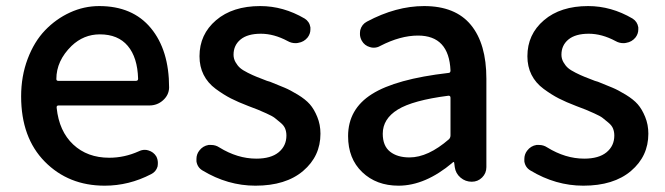

<svg xmlns="http://www.w3.org/2000/svg" viewBox="-20 -584 2138 617"><path d="M316.4 12.7Q200.2 12.7 124 -64.5Q47.9 -141.6 47.9 -274.4Q47.9 -338.9 68.8 -394.5Q89.8 -450.2 125 -486.8Q160.2 -523.4 205.1 -543.9Q250 -564.5 298.8 -564.5Q406.2 -564.5 464.8 -493.7Q523.4 -422.9 523.4 -302.7Q523.4 -302.7 523.4 -301.8Q522.5 -278.3 503.9 -261.7Q485.4 -245.1 460 -245.1H168Q161.1 -245.1 162.1 -237.3Q169.9 -162.1 215.3 -119.6Q260.7 -77.1 331.1 -77.1Q379.9 -77.1 425.8 -97.7Q435.5 -102.5 445.3 -102.5Q451.2 -102.5 457 -100.6Q473.6 -95.7 482.4 -81.1Q487.3 -71.3 487.3 -60.5Q487.3 -54.7 486.3 -48.8Q481.4 -32.2 465.8 -24.4Q394.5 12.7 316.4 12.7ZM161.1 -330.1Q161.1 -324.2 167 -324.2H417Q423.8 -324.2 423.8 -331.1Q423.8 -331.1 423.8 -331.1Q421.9 -399.4 390.6 -436.5Q359.4 -473.6 300.8 -473.6Q249 -473.6 210 -436.5Q161.1 -388.7 161.1 -330.1Z M800.8 12.7Q711.9 12.7 630.9 -36.1Q614.3 -45.9 611.3 -65.4Q611.3 -69.3 611.3 -73.2Q611.3 -87.9 620.1 -99.6Q631.8 -115.2 650.4 -118.2Q654.3 -118.2 658.2 -118.2Q672.9 -118.2 684.6 -110.4Q743.2 -74.2 803.7 -74.2Q850.6 -74.2 875.5 -94.7Q900.4 -115.2 900.4 -148.4Q900.4 -160.2 896.5 -170.4Q892.6 -180.7 881.3 -189.9Q870.1 -199.2 862.8 -205.1Q855.5 -210.9 835.9 -219.7Q816.4 -228.5 809.1 -231.4Q801.8 -234.4 778.3 -243.2Q745.1 -255.9 722.2 -267.6Q699.2 -279.3 673.3 -298.3Q647.5 -317.4 634.3 -343.8Q621.1 -370.1 621.1 -403.3Q621.1 -473.6 674.3 -519Q727.5 -564.5 816.4 -564.5Q890.6 -564.5 959 -524.4Q974.6 -514.6 977.5 -496.1Q977.5 -493.2 977.5 -489.3Q977.5 -475.6 968.8 -463.9Q957 -449.2 938.5 -446.3Q934.6 -445.3 929.7 -445.3Q916 -445.3 904.3 -452.1Q860.4 -475.6 818.4 -475.6Q775.4 -475.6 752.9 -457Q730.5 -438.5 730.5 -408.2Q730.5 -395.5 736.8 -384.3Q743.2 -373 751.5 -365.7Q759.8 -358.4 776.4 -350.1Q793 -341.8 804.2 -337.4Q815.4 -333 837.9 -324.2Q843.8 -322.3 847.7 -321.3Q877 -309.6 894.5 -302.2Q912.1 -294.9 937 -279.8Q961.9 -264.6 975.6 -249Q989.3 -233.4 999.5 -208.5Q1009.8 -183.6 1009.8 -154.3Q1009.8 -82 954.1 -34.7Q898.4 12.7 800.8 12.7Z M1260.7 12.7Q1189.5 12.7 1144 -30.8Q1098.6 -74.2 1098.6 -146.5Q1098.6 -233.4 1175.3 -281.7Q1252 -330.1 1420.9 -349.6Q1427.7 -349.6 1427.7 -357.4Q1422.9 -469.7 1323.2 -469.7Q1266.6 -469.7 1202.1 -436.5Q1192.4 -430.7 1180.7 -430.7Q1174.8 -430.7 1168.9 -432.6Q1151.4 -437.5 1142.6 -453.1Q1136.7 -463.9 1136.7 -474.6Q1136.7 -481.4 1137.7 -487.3Q1142.6 -505.9 1159.2 -514.6Q1252.9 -564.5 1342.8 -564.5Q1443.4 -564.5 1493.2 -503.9Q1543 -443.4 1543 -331.1V-46.9Q1543 -27.3 1529.3 -13.7Q1515.6 0 1496.1 0Q1475.6 0 1460 -13.2Q1444.3 -26.4 1441.4 -46.9L1439.5 -61.5Q1438.5 -63.5 1437 -63.5Q1435.5 -63.5 1434.6 -61.5Q1346.7 12.7 1260.7 12.7ZM1295.9 -78.1Q1355.5 -78.1 1422.9 -136.7Q1427.7 -141.6 1427.7 -149.4V-269.5Q1427.7 -276.4 1421.9 -276.4Q1421.9 -276.4 1420.9 -276.4Q1306.6 -261.7 1258.3 -231.9Q1210 -202.1 1210 -154.3Q1210 -115.2 1233.4 -96.7Q1256.8 -78.1 1295.9 -78.1Z M1854.5 12.7Q1765.6 12.7 1684.6 -36.1Q1668 -45.9 1665 -65.4Q1665 -69.3 1665 -73.2Q1665 -87.9 1673.8 -99.6Q1685.5 -115.2 1704.1 -118.2Q1708 -118.2 1711.9 -118.2Q1726.6 -118.2 1738.3 -110.4Q1796.9 -74.2 1857.4 -74.2Q1904.3 -74.2 1929.2 -94.7Q1954.1 -115.2 1954.1 -148.4Q1954.1 -160.2 1950.2 -170.4Q1946.3 -180.7 1935.1 -189.9Q1923.8 -199.2 1916.5 -205.1Q1909.2 -210.9 1889.6 -219.7Q1870.1 -228.5 1862.8 -231.4Q1855.5 -234.4 1832 -243.2Q1798.8 -255.9 1775.9 -267.6Q1752.9 -279.3 1727.1 -298.3Q1701.2 -317.4 1688 -343.8Q1674.8 -370.1 1674.8 -403.3Q1674.8 -473.6 1728 -519Q1781.2 -564.5 1870.1 -564.5Q1944.3 -564.5 2012.7 -524.4Q2028.3 -514.6 2031.2 -496.1Q2031.2 -493.2 2031.2 -489.3Q2031.2 -475.6 2022.5 -463.9Q2010.7 -449.2 1992.2 -446.3Q1988.3 -445.3 1983.4 -445.3Q1969.7 -445.3 1958 -452.1Q1914.1 -475.6 1872.1 -475.6Q1829.1 -475.6 1806.6 -457Q1784.2 -438.5 1784.2 -408.2Q1784.2 -395.5 1790.5 -384.3Q1796.9 -373 1805.2 -365.7Q1813.5 -358.4 1830.1 -350.1Q1846.7 -341.8 1857.9 -337.4Q1869.1 -333 1891.6 -324.2Q1897.5 -322.3 1901.4 -321.3Q1930.7 -309.6 1948.2 -302.2Q1965.8 -294.9 1990.7 -279.8Q2015.6 -264.6 2029.3 -249Q2043 -233.4 2053.2 -208.5Q2063.5 -183.6 2063.5 -154.3Q2063.5 -82 2007.8 -34.7Q1952.1 12.7 1854.5 12.7Z"/></svg>

Font: Gen Jyuu Gothic Medium
Style: Regular
Weight: 500
Designer: [Source Han Sans]
Ryoko NISHIZUKA  (kana & ideographs); Paul D. Hunt (Latin, Greek & Cyrillic); Wenlong ZHANG  (bopomofo
Version: Version 1.002.20150607